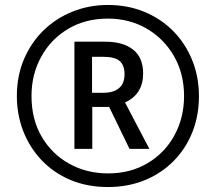

<svg xmlns="http://www.w3.org/2000/svg" viewBox="-20 -744 870 774"><path d="M415 10Q331 10 263 -19Q195 -48 147 -99Q99 -150 73.5 -216Q48 -282 48 -357Q48 -438 76.5 -505Q105 -572 155 -621Q205 -670 272 -697Q339 -724 415 -724Q495 -724 562.5 -696Q630 -668 679 -618Q728 -568 755 -501Q782 -434 782 -356Q782 -277 755 -210Q728 -143 678.5 -93.5Q629 -44 562 -17Q495 10 415 10ZM416 -45Q506 -45 575.5 -86.5Q645 -128 683.5 -199Q722 -270 722 -357Q722 -447 681.5 -517.5Q641 -588 571.5 -628.5Q502 -669 415 -669Q324 -669 254.5 -627.5Q185 -586 146 -515Q107 -444 107 -357Q107 -263 148 -193Q189 -123 259 -84Q329 -45 416 -45ZM280 -144V-576H403Q476 -576 516.5 -544Q557 -512 557 -448Q557 -364 484 -331L582 -144H502L420 -313H352V-144ZM398 -370Q437 -370 459.5 -388.5Q482 -407 482 -445Q482 -481 462.5 -498Q443 -515 397 -515H351V-370Z"/></svg>

Font: Noto Sans Gurmukhi ExtraCondensed Medium
Style: Regular
Weight: 500
Width: 2
Designer: Jelle Bosma - Monotype Design Team
Foundry: Monotype Imaging Inc.
Version: Version 2.004; ttfautohint (v1.8.4.7-5d5b)